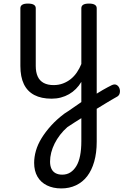

<svg xmlns="http://www.w3.org/2000/svg" viewBox="-20 -535 691 1074"><path d="M492 7Q508 -3 524 -13Q540 -23 554.5 -31.5Q569 -40 582.5 -47Q596 -54 606 -59Q622 -66 633 -59.5Q644 -53 648.5 -40Q653 -27 649.5 -13Q646 1 631 8Q618 15 602 24.5Q586 34 568 45Q550 56 532 67Q514 78 497 88ZM323 519Q277 519 242.5 502Q208 485 189.5 453Q171 421 171 376Q171 343 181 308Q191 273 212.5 238Q234 203 265.5 168Q297 133 341 100Q365 85 388 68.5Q411 52 435 36V-77Q422 -55 404.5 -37.5Q387 -20 366 -8Q345 4 320.5 10.5Q296 17 269 17Q211 17 172 -3.5Q133 -24 113.5 -64.5Q94 -105 94 -166V-489Q94 -502 104.5 -508.5Q115 -515 136 -515Q158 -515 169 -508.5Q180 -502 180 -489V-166Q180 -131 191 -107Q202 -83 224.5 -71Q247 -59 280 -59Q308 -59 332 -68Q356 -77 375.5 -92.5Q395 -108 410 -130Q425 -152 435 -177V-489Q435 -502 445.5 -508.5Q456 -515 478 -515Q499 -515 510 -508.5Q521 -502 521 -489V258Q521 320 507 369Q493 418 467.5 451Q442 484 405 501.5Q368 519 323 519ZM328 442Q354 442 373.5 429.5Q393 417 407 394Q421 371 428 336Q435 301 435 255V126Q415 138 396 150.5Q377 163 357 176Q334 196 316 219.5Q298 243 285.5 268Q273 293 266.5 318.5Q260 344 260 369Q260 392 267.5 408.5Q275 425 290.5 433.5Q306 442 328 442Z"/></svg>

Font: Playwrite ES Deco
Style: Regular
Weight: 400
Designer: Veronika Burian, José Scaglione
Foundry: TypeTogether
Version: Version 1.002